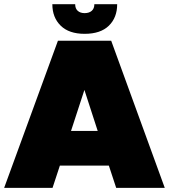

<svg xmlns="http://www.w3.org/2000/svg" viewBox="-20 -904 813 924"><path d="M539.1 0 503.9 -106.9H268.1L232.9 0H0L258.8 -708H515.1L772.9 0ZM450.2 -273.9 386.2 -471.2 321.8 -273.9ZM231.9 -883.8H341.8Q341.8 -862.8 354.2 -851.8Q366.7 -840.8 387.2 -840.8Q408.7 -840.8 421.4 -851.8Q434.1 -862.8 434.1 -883.8H543.9Q543.9 -819.3 503.9 -780.3Q463.9 -741.2 387.2 -741.2Q312 -741.2 272 -780.5Q231.9 -819.8 231.9 -883.8Z"/></svg>

Font: SVN-Poppins Black
Style: Regular
Weight: 900
Designer: Ninad Kale (Devanagari), Jonny Pinhorn (Latin)
Foundry: Indian Type Foundry
Version: Version 3.002 2017